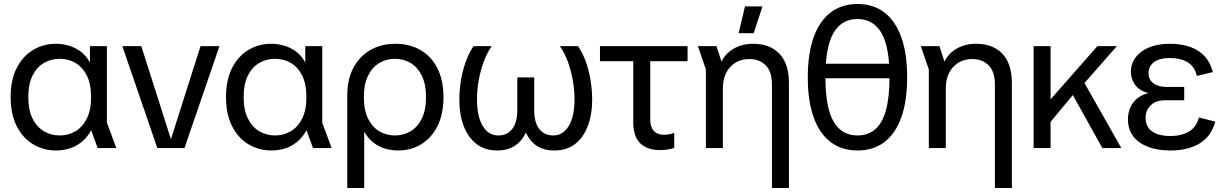

<svg xmlns="http://www.w3.org/2000/svg" viewBox="-20 -742 6132 962"><path d="M261.3 12Q197.7 12 145.7 -19.2Q93.8 -50.4 63.6 -110.3Q33.4 -170.3 33.4 -255.6Q33.4 -340.9 63.4 -400.5Q93.4 -460.1 145.2 -491.4Q197 -522.7 260.8 -522.7Q291 -522.7 322.5 -514Q354.1 -505.3 382.7 -485Q411.3 -464.7 430.6 -428.5V-510.7H515.6V-127.7L562.7 0H469.3L436.8 -89.4Q415.2 -50.4 385.9 -28.1Q356.7 -5.8 324.3 3.1Q292 12 261.3 12ZM279 -63.3Q322.5 -63.3 357.9 -84.2Q393.3 -105 414.8 -147.6Q436.3 -190.1 436.3 -255.7Q436.3 -321.3 414.8 -363.9Q393.3 -406.4 357.9 -426.9Q322.5 -447.4 279 -447.4Q236.4 -447.4 200.6 -426.9Q164.8 -406.4 143.3 -363.9Q121.8 -321.3 121.8 -255.7Q121.8 -190.1 143.3 -147.6Q164.8 -105 200.6 -84.2Q236.4 -63.3 279 -63.3Z M768.3 0 593.1 -510.7H688L836.4 -44.6L984.7 -510.7H1079.5L904.3 0Z M1340.3 12Q1276.7 12 1224.7 -19.2Q1172.8 -50.4 1142.6 -110.3Q1112.4 -170.3 1112.4 -255.6Q1112.4 -340.9 1142.4 -400.5Q1172.4 -460.1 1224.2 -491.4Q1276 -522.7 1339.8 -522.7Q1370 -522.7 1401.5 -514Q1433.1 -505.3 1461.7 -485Q1490.3 -464.7 1509.6 -428.5V-510.7H1594.6V-127.7L1641.7 0H1548.3L1515.8 -89.4Q1494.2 -50.4 1464.9 -28.1Q1435.7 -5.8 1403.3 3.1Q1371 12 1340.3 12ZM1358 -63.3Q1401.5 -63.3 1436.9 -84.2Q1472.3 -105 1493.8 -147.6Q1515.3 -190.1 1515.3 -255.7Q1515.3 -321.3 1493.8 -363.9Q1472.3 -406.4 1436.9 -426.9Q1401.5 -447.4 1358 -447.4Q1315.4 -447.4 1279.6 -426.9Q1243.8 -406.4 1222.3 -363.9Q1200.8 -321.3 1200.8 -255.7Q1200.8 -190.1 1222.3 -147.6Q1243.8 -105 1279.6 -84.2Q1315.4 -63.3 1358 -63.3Z M1719.9 200V-262.5Q1719.9 -344.4 1750.6 -402.3Q1781.3 -460.1 1835.7 -491.4Q1890.1 -522.7 1961.6 -522.7Q2032.1 -522.7 2086.6 -491.4Q2141 -460.1 2171.5 -400.2Q2202 -340.2 2202 -255.1Q2202 -169.8 2172 -110.2Q2141.9 -50.6 2090.5 -19.3Q2039.2 12 1975 12Q1944.3 12 1912.4 3.4Q1880.6 -5.1 1852.8 -26Q1825 -46.8 1804.9 -82V200ZM1958.8 -63.3Q2001.6 -63.3 2036.9 -84.2Q2072.2 -105 2093.3 -147.6Q2114.5 -190.1 2114.5 -254.9Q2114.5 -320.5 2093.3 -363.1Q2072.2 -405.6 2036.9 -426.5Q2001.6 -447.4 1958.8 -447.4Q1916.1 -447.4 1880.7 -426.5Q1845.3 -405.6 1824.2 -363.1Q1803.1 -320.5 1803.1 -254.9Q1803.1 -190.1 1824.2 -147.6Q1845.3 -105 1880.7 -84.2Q1916.1 -63.3 1958.8 -63.3Z M2470.9 12Q2410.7 12 2368.4 -19.8Q2326.1 -51.7 2303.8 -109.5Q2281.5 -167.3 2281.5 -242.7Q2281.5 -289.1 2289.3 -337.9Q2297 -386.7 2313.2 -431.4Q2329.3 -476.1 2352.3 -510.7H2443.1Q2419.3 -475.4 2402.7 -429.9Q2386.2 -384.4 2378 -336.8Q2369.9 -289.2 2369.9 -244.9Q2369.9 -158.7 2398.6 -111Q2427.3 -63.3 2476.5 -63.3Q2521 -63.3 2546.4 -95.7Q2571.8 -128 2571.8 -190V-354.1H2656.6V-190Q2656.6 -128 2682 -95.7Q2707.3 -63.3 2752 -63.3Q2800.8 -63.3 2829.7 -111Q2858.6 -158.7 2858.6 -244.9Q2858.6 -289.2 2850.5 -336.8Q2842.3 -384.4 2826.2 -429.9Q2810 -475.4 2785.3 -510.7H2876.2Q2900 -476.1 2915.7 -431.4Q2931.5 -386.7 2939.2 -337.9Q2947 -289.1 2947 -242.7Q2947 -167.3 2924.7 -109.5Q2902.4 -51.7 2860.5 -19.8Q2818.6 12 2757.6 12Q2706.1 12 2670.9 -10.5Q2635.8 -32.9 2614.7 -77.3Q2593.5 -32.9 2558 -10.5Q2522.4 12 2470.9 12Z M3288.9 10Q3222.2 10 3187.6 -24.1Q3153 -58.3 3153 -129V-468.7H3238V-142.9Q3238 -105.2 3255.9 -86Q3273.7 -66.8 3307.5 -66.8Q3318 -66.8 3330.4 -68.7Q3342.9 -70.6 3358.2 -76.3V-0.7Q3340.7 4.7 3324.2 7.3Q3307.7 10 3288.9 10ZM2986.1 -435.3V-510.7H3425V-435.3Z M3847.9 200V-317Q3847.9 -383.4 3816.4 -414.8Q3784.9 -446.1 3734.7 -446.1Q3675.2 -446.1 3638.5 -406Q3601.8 -365.9 3601.8 -298V0H3516.8V-394.1L3476.7 -510.7H3570.1L3594.9 -433.4Q3607.6 -459.3 3630 -479.5Q3652.4 -499.6 3683.7 -511.1Q3715 -522.7 3753 -522.7Q3837.8 -522.7 3885.3 -472.7Q3932.9 -422.7 3932.9 -326.4V200ZM3680.8 -575.6 3712.7 -710H3800.3L3756.3 -575.6Z M4276.3 12Q4198 12 4142.3 -29.8Q4086.7 -71.5 4057 -153.1Q4027.4 -234.7 4027.4 -355Q4027.4 -474.4 4057 -556Q4086.7 -637.6 4142.3 -679.8Q4198 -722 4276.3 -722Q4355.4 -722 4410.7 -679.8Q4466 -637.6 4495.6 -556Q4525.2 -474.4 4525.2 -355Q4525.2 -234.7 4495.6 -153.1Q4466 -71.5 4410.7 -29.8Q4355.4 12 4276.3 12ZM4276.3 -63.3Q4329.8 -63.3 4365.5 -94.4Q4401.1 -125.5 4419 -190.2Q4436.9 -254.9 4436.9 -355V-357.4Q4436.9 -507 4396.4 -576.9Q4355.9 -646.7 4276.3 -646.7Q4196.7 -646.7 4156.2 -576.9Q4115.7 -507 4115.7 -357.4V-355Q4115.7 -203.9 4156.1 -133.6Q4196.5 -63.3 4276.3 -63.3ZM4089.3 -349.7V-422.5H4464.2V-349.7Z M4964.9 200V-317Q4964.9 -383.4 4933.4 -414.8Q4901.9 -446.1 4851.7 -446.1Q4792.2 -446.1 4755.5 -406Q4718.8 -365.9 4718.8 -298V0H4633.8V-394.1L4593.7 -510.7H4687.1L4711.9 -433.4Q4724.6 -459.3 4747 -479.5Q4769.4 -499.6 4800.7 -511.1Q4832 -522.7 4870 -522.7Q4954.8 -522.7 5002.3 -472.7Q5049.9 -422.7 5049.9 -326.4V200Z M5208.7 -89.4V-241.3H5241.3L5478.3 -510.7H5575.9L5390.6 -299.7L5373.3 -287.2ZM5158.9 0V-510.7H5243.9V0ZM5503.3 0 5336.3 -300 5392.2 -363.8 5598.4 0Z M5846.4 12Q5747 12 5689.3 -28.9Q5631.5 -69.7 5631.5 -143.8Q5631.5 -191 5656.5 -226.2Q5681.4 -261.4 5733.2 -275.5Q5687.9 -288.2 5667.1 -317.3Q5646.2 -346.5 5646.2 -381.3Q5646.2 -423.4 5670.3 -455.2Q5694.5 -487 5738.6 -504.8Q5782.7 -522.7 5841.3 -522.7Q5928 -522.7 5983.4 -487.2Q6038.7 -451.8 6056.9 -380.7L5976.7 -361.7Q5965.6 -409.1 5930.4 -430.2Q5895.2 -451.3 5842.5 -451.3Q5789.6 -451.3 5762.1 -430.7Q5734.7 -410 5734.7 -375Q5734.7 -343.2 5759.1 -324.8Q5783.4 -306.3 5825 -306.3H5913.4V-239.5H5818.2Q5770.5 -239.5 5745.2 -213.9Q5719.9 -188.4 5719.9 -153Q5719.9 -107.3 5752.1 -83.9Q5784.3 -60.5 5845.4 -60.5Q5898.3 -60.5 5936.2 -82.3Q5974.2 -104.1 5987 -153.3L6069.1 -132.7Q6049 -59.2 5991 -23.6Q5932.9 12 5846.4 12Z"/></svg>

Font: TikTok Sans Light
Style: Regular
Weight: 300
Version: Version 4.000